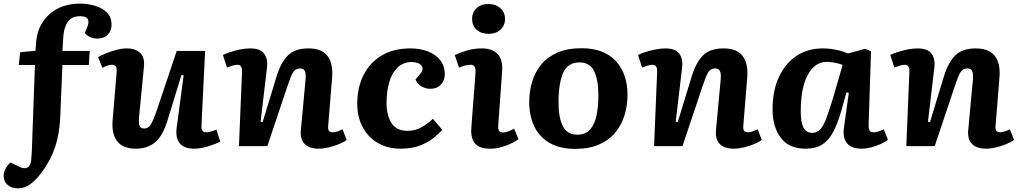

<svg xmlns="http://www.w3.org/2000/svg" viewBox="-62 -803 5604 1055"><path d="M379 -714Q330 -714 309.5 -682Q289 -650 286 -603L281 -523H431L426 -446H281L269 -160Q265 -67 240.5 6Q216 79 166 146Q136 186 104.5 209Q73 232 37 232Q2 232 -20 213Q-42 194 -42 164Q-42 126 -5 90L44 113Q71 127 88.5 117.5Q106 108 109 80Q110 68 111 56.5Q112 45 113 25.5Q114 6 115 -32L130 -446H41L49 -516L133 -524L136 -565Q140 -631 171.5 -680Q203 -729 255.5 -756Q308 -783 378 -783Q421 -783 461 -771Q501 -759 526 -733.5Q551 -708 551 -667Q551 -634 530 -612.5Q509 -591 472 -591Q452 -591 433 -599.5Q414 -608 404 -622L416 -650Q443 -714 379 -714Z M477 -489Q493 -499 520.5 -510Q548 -521 578 -529Q608 -537 633 -537Q684 -537 709 -511.5Q734 -486 729 -437L702 -159Q699 -126 704.5 -111.5Q710 -97 731 -97Q752 -97 765 -116.5Q778 -136 798 -192L909 -523H1065L1045 -112Q1043 -76 1070 -76Q1091 -76 1127 -91L1148 -25Q1124 -12 1082.5 1Q1041 14 1005 14Q948 14 924.5 -17Q901 -48 909 -102L947 -389L935 -391L857 -137Q831 -54 789 -20Q747 14 684 14Q613 14 581.5 -27.5Q550 -69 557 -144L579 -407Q581 -430 574.5 -438.5Q568 -447 553 -447Q530 -447 501 -430Z M1843 -34Q1829 -23 1802.5 -12Q1776 -1 1746 6.5Q1716 14 1690 14Q1637 14 1612 -12Q1587 -38 1591 -86L1617 -366Q1620 -398 1613 -412.5Q1606 -427 1587 -427Q1561 -427 1548 -405Q1535 -383 1517 -328L1407 0H1251L1268 -411Q1269 -447 1242 -447Q1232 -447 1218 -443Q1204 -439 1185 -432L1163 -501Q1174 -507 1199 -515.5Q1224 -524 1254.5 -530.5Q1285 -537 1313 -537Q1368 -537 1389.5 -508Q1411 -479 1405 -431L1370 -135L1381 -132L1458 -384Q1481 -459 1519.5 -498Q1558 -537 1633 -537Q1706 -537 1737.5 -495.5Q1769 -454 1763 -379L1742 -120Q1739 -94 1745 -85Q1751 -76 1768 -76Q1778 -76 1793 -81Q1808 -86 1820 -93Z M2194 -537Q2247 -537 2289.5 -520.5Q2332 -504 2357 -472.5Q2382 -441 2382 -395Q2382 -361 2360.5 -338Q2339 -315 2302 -315Q2277 -315 2254 -328.5Q2231 -342 2221 -366L2245 -395Q2263 -415 2259.5 -430.5Q2256 -446 2239.5 -454Q2223 -462 2200 -462Q2154 -462 2123 -432.5Q2092 -403 2077 -352Q2062 -301 2062 -238Q2062 -170 2089 -127Q2116 -84 2177 -84Q2217 -84 2250.5 -102Q2284 -120 2317 -150L2368 -90Q2354 -73 2325 -48.5Q2296 -24 2250 -5Q2204 14 2140 14Q2069 14 2015.5 -16.5Q1962 -47 1931.5 -103Q1901 -159 1901 -234Q1901 -320 1934.5 -388.5Q1968 -457 2033.5 -497Q2099 -537 2194 -537Z M2532 -699Q2532 -734 2556.5 -757.5Q2581 -781 2622 -781Q2662 -781 2687.5 -758Q2713 -735 2713 -699Q2713 -663 2688 -640Q2663 -617 2624 -617Q2582 -617 2557 -639.5Q2532 -662 2532 -699ZM2551 -406Q2553 -447 2525 -447Q2499 -447 2460 -432L2437 -500Q2458 -511 2498.5 -524Q2539 -537 2586 -537Q2643 -537 2672.5 -506Q2702 -475 2697 -409L2676 -118Q2674 -97 2679 -86Q2684 -75 2702 -75Q2725 -75 2763 -96L2787 -38Q2772 -27 2747.5 -15Q2723 -3 2693 5.5Q2663 14 2633 14Q2570 14 2546.5 -16.5Q2523 -47 2528 -104Z M3098 15Q3014 15 2958 -17.5Q2902 -50 2874 -108Q2846 -166 2846 -243Q2846 -301 2862 -354Q2878 -407 2912 -448.5Q2946 -490 3001 -514Q3056 -538 3134 -538Q3256 -538 3321 -468.5Q3386 -399 3386 -281Q3386 -224 3370 -171Q3354 -118 3320 -76Q3286 -34 3231 -9.5Q3176 15 3098 15ZM3109 -63Q3158 -63 3183 -94Q3208 -125 3217 -175Q3226 -225 3226 -280Q3226 -363 3203 -411.5Q3180 -460 3123 -460Q3058 -460 3032.5 -403Q3007 -346 3007 -240Q3007 -156 3031 -109.5Q3055 -63 3109 -63Z M4124 -34Q4110 -23 4083.5 -12Q4057 -1 4027 6.5Q3997 14 3971 14Q3918 14 3893 -12Q3868 -38 3872 -86L3898 -366Q3901 -398 3894 -412.5Q3887 -427 3868 -427Q3842 -427 3829 -405Q3816 -383 3798 -328L3688 0H3532L3549 -411Q3550 -447 3523 -447Q3513 -447 3499 -443Q3485 -439 3466 -432L3444 -501Q3455 -507 3480 -515.5Q3505 -524 3535.5 -530.5Q3566 -537 3594 -537Q3649 -537 3670.5 -508Q3692 -479 3686 -431L3651 -135L3662 -132L3739 -384Q3762 -459 3800.5 -498Q3839 -537 3914 -537Q3987 -537 4018.5 -495.5Q4050 -454 4044 -379L4023 -120Q4020 -94 4026 -85Q4032 -76 4049 -76Q4059 -76 4074 -81Q4089 -86 4101 -93Z M4711 -119Q4710 -95 4716.5 -85.5Q4723 -76 4739 -76Q4748 -76 4764 -80.5Q4780 -85 4794 -93L4817 -35Q4802 -23 4777 -11.5Q4752 0 4724 7Q4696 14 4672 14Q4618 14 4593 -15Q4568 -44 4575 -99L4602 -293L4589 -295L4560 -191Q4540 -123 4516 -77.5Q4492 -32 4456 -9Q4420 14 4364 14Q4274 14 4228.5 -45.5Q4183 -105 4183 -202Q4183 -304 4217.5 -379Q4252 -454 4314 -495.5Q4376 -537 4458 -537Q4498 -537 4534.5 -529Q4571 -521 4597 -509L4692 -535L4724 -521ZM4401 -73Q4427 -73 4445 -92Q4463 -111 4480.5 -158Q4498 -205 4523 -290L4568 -446Q4553 -453 4527 -458Q4501 -463 4481 -463Q4415 -463 4376.5 -391.5Q4338 -320 4338 -192Q4338 -130 4353 -101.5Q4368 -73 4401 -73Z M5510 -34Q5496 -23 5469.5 -12Q5443 -1 5413 6.5Q5383 14 5357 14Q5304 14 5279 -12Q5254 -38 5258 -86L5284 -366Q5287 -398 5280 -412.5Q5273 -427 5254 -427Q5228 -427 5215 -405Q5202 -383 5184 -328L5074 0H4918L4935 -411Q4936 -447 4909 -447Q4899 -447 4885 -443Q4871 -439 4852 -432L4830 -501Q4841 -507 4866 -515.5Q4891 -524 4921.5 -530.5Q4952 -537 4980 -537Q5035 -537 5056.5 -508Q5078 -479 5072 -431L5037 -135L5048 -132L5125 -384Q5148 -459 5186.5 -498Q5225 -537 5300 -537Q5373 -537 5404.5 -495.5Q5436 -454 5430 -379L5409 -120Q5406 -94 5412 -85Q5418 -76 5435 -76Q5445 -76 5460 -81Q5475 -86 5487 -93Z"/></svg>

Font: Literata 7pt
Style: Bold Italic
Weight: 700
Italic angle: -2°
Designer: Latin by Veronika Burian and Jose Scaglione. Greek by Irene Vlachou. Cyrillic by Vera Evstafieva
Foundry: TypeTogether
Version: Version 3.002